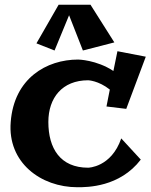

<svg xmlns="http://www.w3.org/2000/svg" viewBox="-20 -762 634 806"><path d="M489 -181C447 -59 350 -58 350 -58C233 -58 183 -139 183 -250C183 -351 241 -425 350 -425C350 -425 393 -424 441 -386L427 -315L510 -305L592 -524L473 -547L456 -464C385 -511 308 -512 308 -512C175 -512 39 -433 25 -250C11 -80 151 24 305 24C346 24 482 24 571 -92ZM360 -742H226L133 -580L209 -550L270 -698L328 -550L460 -584Z"/></svg>

Font: Peralta
Style: Regular
Weight: 400
Designer: Astigmatic (AOETI)
Foundry: Astigmatic (AOETI)
Version: Version 1.000